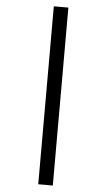

<svg xmlns="http://www.w3.org/2000/svg" viewBox="-71 -836 693 1248"><g transform="rotate(5 275.5 -212.5)"><path d="M228 -793H323V368H228Z"/></g></svg>

Font: Noto Sans Kannada SemiBold
Style: Regular
Weight: 600
Designer: Jelle Bosma - Monotype Design Team
Foundry: Monotype Imaging Inc.
Version: Version 2.005; ttfautohint (v1.8.4.7-5d5b)